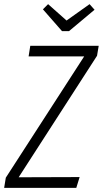

<svg xmlns="http://www.w3.org/2000/svg" viewBox="-31 -906 496 926"><path d="M-11 0 -3 -49 375 -634H107L115 -685H445L437 -637L59 -51L353 -52L337 0ZM401 -886 425 -859 302 -756H268L176 -861L201 -886L290 -807Z"/></svg>

Font: Fira Sans Extra Condensed Light
Style: Italic
Weight: 300
Width: 3
Italic angle: -8°
Designer: Carrois Corporate & Edenspiekermann AG
Foundry: Carrois Corporate GbR & Edenspiekermann AG
Version: Version 4.203